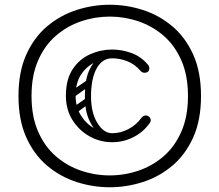

<svg xmlns="http://www.w3.org/2000/svg" viewBox="-20 -705 926 810"><path d="M773 -300Q773 -387 745 -450.5Q717 -514 670 -554.5Q623 -595 564 -615Q505 -635 443 -635Q381 -635 322 -615Q263 -595 216 -554.5Q169 -514 141 -450.5Q113 -387 113 -300Q113 -213 141 -149.5Q169 -86 216 -45.5Q263 -5 322 15Q381 35 443 35Q505 35 564 15Q623 -5 670 -45.5Q717 -86 745 -149.5Q773 -213 773 -300ZM58 -300Q58 -402 91 -475Q124 -548 179.5 -594.5Q235 -641 303.5 -663Q372 -685 443 -685Q514 -685 582.5 -663Q651 -641 706.5 -594.5Q762 -548 795 -475Q828 -402 828 -300Q828 -198 795 -125Q762 -52 706.5 -5.5Q651 41 582.5 63Q514 85 443 85Q372 85 303.5 63Q235 41 179.5 -5.5Q124 -52 91 -125Q58 -198 58 -300ZM602 -401Q597 -398 590 -398Q579 -398 572 -407Q549 -434 517.5 -446.5Q486 -459 453 -459Q416 -459 380.5 -442Q345 -425 322 -390.5Q299 -356 299 -301Q299 -254 321 -218.5Q343 -183 378.5 -163Q414 -143 453 -143Q488 -143 521 -160Q554 -177 576 -207Q585 -218 595 -218Q602 -218 607 -214Q616 -208 616 -197Q616 -191 611 -185Q584 -147 542 -126Q500 -105 453 -105Q402 -105 357.5 -130Q313 -155 285.5 -199Q258 -243 258 -301Q258 -370 286.5 -413Q315 -456 360 -476Q405 -496 453 -496Q495 -496 535.5 -481Q576 -466 604 -432Q610 -425 610 -417Q610 -406 602 -401ZM281 -231Q273 -242 284 -249L342 -290Q353 -297 360 -287Q368 -275 357 -269L300 -227Q288 -220 281 -231ZM281 -305Q273 -316 284 -323L342 -363Q353 -371 360 -360Q368 -349 357 -342L300 -301Q288 -294 281 -305ZM451 -118Q425 -119 399 -139.5Q373 -160 355.5 -200Q338 -240 338 -297Q338 -367 355.5 -406.5Q373 -446 399 -462Q425 -478 451 -478L453 -459Q411 -459 387.5 -416Q364 -373 364 -298Q364 -230 390.5 -186.5Q417 -143 453 -143Z"/></svg>

Font: Agu Display Uzo
Style: Regular
Weight: 400
Designer: Oluwaseun Badejo
Version: Version 1.103